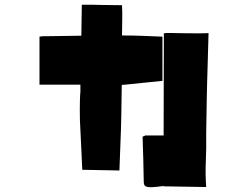

<svg xmlns="http://www.w3.org/2000/svg" viewBox="-20 -775 1040 812"><path d="M147 -620Q158 -622 168 -622Q178 -622 187 -622Q222 -623 256 -623Q290 -623 324 -624L326 -755Q348 -755 369 -755Q390 -755 412 -754Q432 -754 453 -753.5Q474 -753 496 -753Q497 -739 497 -725Q497 -711 497 -699Q497 -680 496.5 -662Q496 -644 496 -625Q537 -625 580 -623.5Q623 -622 667 -620V-433Q628 -429 588 -425Q548 -421 510 -417Q506 -417 502.5 -416.5Q499 -416 495 -416Q494 -384 494 -351Q494 -318 493 -286Q492 -230 489.5 -172Q487 -114 485 -54L328 -57Q326 -110 323 -163.5Q320 -217 318 -267Q317 -314 318 -349Q319 -384 320 -384V-417H147ZM862 -635 856 -425Q856 -425 855.5 -406.5Q855 -388 854.5 -359Q854 -330 853.5 -299Q853 -268 852.5 -242.5Q852 -217 852 -206Q853 -150 850.5 -94Q848 -38 852 16L671 13V10Q669 12 669 12Q656 13 644 15Q634 16 625 16.5Q616 17 606 16Q588 14 588 -4Q587 -52 586 -100Q585 -148 583 -197Q587 -198 590.5 -200Q594 -202 597 -203L596 -202H672L673 -634Q679 -636 702.5 -635.5Q726 -635 756.5 -634.5Q787 -634 816 -634Q845 -634 862 -635Z"/></svg>

Font: Palette Mosaic
Style: Regular
Weight: 400
Designer: Shibuyafont
Version: Version 1.001